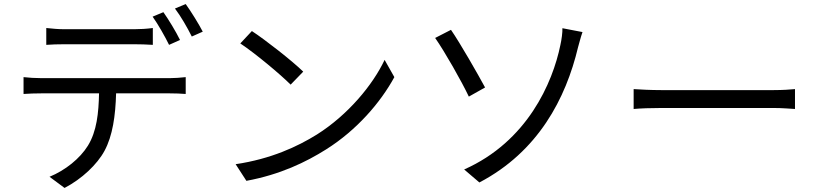

<svg xmlns="http://www.w3.org/2000/svg" viewBox="-20 -872 4040 946"><path d="M867 -675C847 -716 810 -777 785 -812L732 -790C759 -752 793 -692 813 -651ZM640 -654C669 -654 704 -653 733 -651V-734C704 -730 669 -728 640 -728H298C266 -728 236 -731 208 -734V-651C233 -653 266 -654 299 -654ZM183 -487C152 -487 124 -489 96 -492V-409C124 -411 153 -412 183 -412H468C466 -316 457 -225 413 -154C374 -91 302 -33 224 -1L298 54C383 10 459 -62 495 -129C535 -203 549 -302 552 -412H817C841 -412 873 -411 895 -409V-492C870 -489 838 -487 817 -487ZM842 -830C871 -792 903 -736 925 -692L979 -716C960 -753 921 -816 895 -852Z M1221 -719 1164 -658C1239 -608 1361 -506 1412 -455L1474 -519C1421 -571 1287 -676 1221 -719ZM1141 -63 1194 19C1361 -12 1487 -73 1587 -136C1738 -231 1855 -367 1923 -492L1875 -577C1817 -454 1695 -306 1541 -209C1446 -150 1316 -89 1141 -63Z M2267 -37 2342 27C2632 -125 2768 -387 2828 -639C2832 -652 2841 -689 2850 -714L2751 -733C2752 -714 2747 -676 2741 -650C2703 -464 2578 -175 2267 -37ZM2124 -685C2171 -618 2254 -472 2290 -396L2370 -441C2335 -506 2247 -660 2202 -725L2124 -685Z M3102 -335C3133 -338 3186 -340 3241 -340H3790C3835 -340 3877 -336 3897 -335V-433C3875 -431 3839 -428 3789 -428H3241C3185 -428 3132 -431 3102 -433Z"/></svg>

Font: Noto Sans Japanese Regular
Style: Regular
Weight: 400
Designer: Ryoko NISHIZUKA (kana & ideographs); Paul D. Hunt (Latin, Greek & Cyrillic); Wenlong ZHANG (bopomofo); Sandoll Communica
Foundry: Adobe Systems Incorporated
Version: Version 1.000;PS 1;hotconv 1.0.78;makeotf.lib2.5.61930